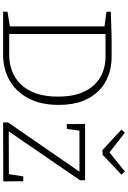

<svg xmlns="http://www.w3.org/2000/svg" viewBox="185 -1005 820 1230"><g transform="rotate(90 595.0 -390.0)"><path d="M346 -695Q408 -695 463 -675Q518 -655 560.5 -613.5Q603 -572 627.5 -508.5Q652 -445 652 -357Q652 -240 609 -160.5Q566 -81 494 -40.5Q422 0 332 0H55V-28L159 -45L149 -33V-661L159 -648L55 -662V-690L223 -695ZM333 -39Q385 -39 433 -56.5Q481 -74 518.5 -111.5Q556 -149 577.5 -209Q599 -269 599 -352Q599 -433 578.5 -491Q558 -549 522 -585.5Q486 -622 440.5 -639Q395 -656 344 -656H187L198 -667V-28L187 -39ZM1141 -129 1142 -1 764 0V-31L1088 -501L1096 -489H803L819 -503L806 -408H775L774 -525H1135V-493L812 -22L808 -36L1109 -37L1093 -21L1110 -129ZM1079 -780 1099 -758 972 -638 942 -636 810 -758 830 -780 971 -670H942Z"/></g></svg>

Font: Bitter Thin Light
Style: Regular
Weight: 300
Version: Version 2.002